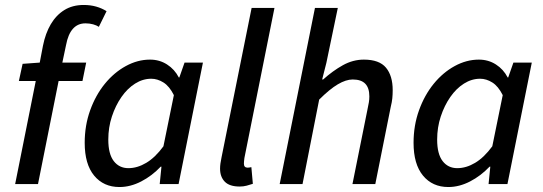

<svg xmlns="http://www.w3.org/2000/svg" viewBox="-20 -741 2188 773"><path d="M41 0 124 -415H56L71 -484L140 -489L153 -557Q163 -607 184.5 -643.5Q206 -680 239 -700.5Q272 -721 317 -721Q344 -721 367 -714.5Q390 -708 409 -696L378 -633Q369 -639 355 -643Q341 -647 324 -647Q293 -647 273.5 -625Q254 -603 246 -560L231 -489H327L312 -415H216L133 0Z M461 12Q397 12 359 -34Q321 -80 321 -166Q321 -236 343 -297Q365 -358 402 -403.5Q439 -449 486.5 -475Q534 -501 584 -501Q622 -501 652.5 -481.5Q683 -462 700 -429H702L723 -489H797L699 0H623L630 -70H627Q592 -33 548.5 -10.5Q505 12 461 12ZM497 -64Q533 -64 569 -85.5Q605 -107 638 -152L680 -358Q662 -394 638 -409Q614 -424 589 -424Q555 -424 524 -404.5Q493 -385 469 -350.5Q445 -316 430.5 -272Q416 -228 416 -179Q416 -121 438 -92.5Q460 -64 497 -64Z M945 10Q904 10 885 -9.5Q866 -29 866 -62Q866 -72 867.5 -83Q869 -94 872 -108L993 -709H1085L964 -105Q963 -97 962.5 -92Q962 -87 962 -82Q962 -66 977 -66Q980 -66 983 -66.5Q986 -67 992 -68L998 -1Q986 3 973 6.5Q960 10 945 10Z M1106 0 1248 -709H1340L1294 -488L1277 -421H1281Q1320 -456 1360.5 -478.5Q1401 -501 1445 -501Q1507 -501 1534 -468.5Q1561 -436 1561 -378Q1561 -361 1559.5 -345.5Q1558 -330 1553 -310L1491 0H1399L1459 -298Q1463 -317 1465 -328.5Q1467 -340 1467 -353Q1467 -387 1450.5 -404Q1434 -421 1400 -421Q1373 -421 1340 -401.5Q1307 -382 1265 -340L1198 0Z M1785 12Q1721 12 1683 -34Q1645 -80 1645 -166Q1645 -236 1667 -297Q1689 -358 1726 -403.5Q1763 -449 1810.5 -475Q1858 -501 1908 -501Q1946 -501 1976.5 -481.5Q2007 -462 2024 -429H2026L2047 -489H2121L2023 0H1947L1954 -70H1951Q1916 -33 1872.5 -10.5Q1829 12 1785 12ZM1821 -64Q1857 -64 1893 -85.5Q1929 -107 1962 -152L2004 -358Q1986 -394 1962 -409Q1938 -424 1913 -424Q1879 -424 1848 -404.5Q1817 -385 1793 -350.5Q1769 -316 1754.5 -272Q1740 -228 1740 -179Q1740 -121 1762 -92.5Q1784 -64 1821 -64Z"/></svg>

Font: Source Sans 3 Medium
Style: Italic
Weight: 500
Italic angle: -11°
Designer: Paul D. Hunt
Foundry: Adobe
Version: Version 3.052;hotconv 1.1.0;makeotfexe 2.6.0